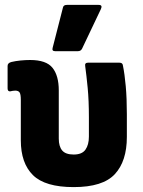

<svg xmlns="http://www.w3.org/2000/svg" viewBox="-20 -753 582 784"><path d="M281 11Q164 11 114.5 -38Q65 -87 65 -180V-345Q65 -368 60 -375.5Q55 -383 42 -383Q36 -383 31.5 -382Q27 -381 22 -380Q11 -379 11 -392V-484Q11 -496 27 -500Q44 -504 64 -506Q84 -508 103 -508Q169 -508 194.5 -476Q220 -444 220 -384V-187Q220 -155 234 -138.5Q248 -122 281 -122Q315 -122 329 -142Q343 -162 343 -195V-274Q343 -343 338 -394.5Q333 -446 328 -482Q325 -497 339 -497H468Q481 -497 482 -485Q489 -451 493.5 -401Q498 -351 498 -287V-194Q498 -95 449 -42Q400 11 281 11ZM205 -544Q191 -544 195 -558L237 -722Q239 -733 253 -733H383Q400 -733 392 -716L315 -554Q310 -544 298 -544Z"/></svg>

Font: Sofia Sans Semi Condensed Black
Style: Regular
Weight: 900
Designer: Botio Nikoltchev, Ani Petrova
Foundry: lettersoup
Version: Version 4.100; ttfautohint (v1.8.4.7-5d5b)